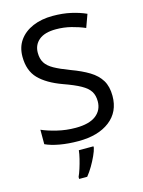

<svg xmlns="http://www.w3.org/2000/svg" viewBox="-137 -803 824 1104"><g transform="rotate(-15 274.5 -251.5)"><path d="M502 -191Q502 -96 433 -43Q364 10 247 10Q187 10 136 1Q85 -8 51 -24V-110Q87 -94 140.5 -81Q194 -68 251 -68Q331 -68 371.5 -99Q412 -130 412 -183Q412 -218 397 -242Q382 -266 345.5 -286.5Q309 -307 244 -330Q153 -363 106.5 -411Q60 -459 60 -542Q60 -599 89 -639.5Q118 -680 169.5 -702Q221 -724 288 -724Q347 -724 396 -713Q445 -702 485 -684L457 -607Q420 -623 376.5 -634Q333 -645 286 -645Q219 -645 185 -616.5Q151 -588 151 -541Q151 -505 166 -481Q181 -457 215 -438Q249 -419 307 -397Q370 -374 413.5 -347.5Q457 -321 479.5 -284Q502 -247 502 -191ZM321 70Q317 88 304.5 115.5Q292 143 275.5 171Q259 199 241 221H193V209Q201 192 209.5 165.5Q218 139 225 110.5Q232 82 234 61H321Z"/></g></svg>

Font: Noto Sans Tifinagh Hawad
Style: Regular
Weight: 400
Designer: JamraPatel
Foundry: JamraPatel LLC
Version: Version 2.006; ttfautohint (v1.8.4.7-5d5b)